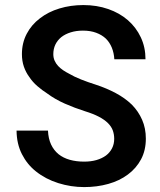

<svg xmlns="http://www.w3.org/2000/svg" viewBox="-20 -741 640 770"><path d="M438 -184.1Q438 -163.1 429.2 -146Q420.4 -128.9 404.8 -117.2Q388.7 -105.5 366.7 -99.1Q344.7 -92.8 317.4 -92.8Q286.1 -92.8 260 -100.1Q233.9 -107.4 214.8 -122.6Q195.8 -138.2 184.8 -161.6Q173.8 -185.1 172.4 -217.3H46.4Q46.9 -164.1 67.9 -122.8Q88.9 -81.5 124 -53.7Q163.1 -22.5 213.9 -6.6Q264.6 9.3 317.4 9.3Q369.1 9.3 414.3 -3.4Q459.5 -16.1 492.7 -41Q526.4 -65.9 545.7 -102.1Q564.9 -138.2 564.9 -185.1Q564.9 -226.6 550 -260.5Q535.2 -294.4 508.8 -321.3Q481.4 -347.7 444.6 -367.4Q407.7 -387.2 364.3 -401.4Q332 -411.6 304.9 -422.4Q277.8 -433.1 257.3 -445.3Q244.6 -451.7 233.4 -459.2Q222.2 -466.8 213.4 -476.1Q204.6 -485.4 199.2 -497.3Q193.8 -509.3 193.8 -523.9Q193.8 -544.9 202.1 -562.3Q210.4 -579.6 226.1 -592.3Q241.7 -604.5 263.7 -611.3Q285.6 -618.2 312.5 -618.2Q342.8 -618.2 365.7 -609.6Q388.7 -601.1 404.8 -585.9Q419.9 -570.8 428.5 -549.8Q437 -528.8 438.5 -503.4H563.5Q563.5 -551.3 544.7 -591.3Q525.9 -631.3 492.7 -660.2Q459.5 -689 413.8 -704.8Q368.2 -720.7 314.5 -720.7Q263.2 -720.7 218.3 -707Q173.3 -693.4 140.1 -667.5Q106.4 -642.1 87.2 -605.5Q67.9 -568.8 67.9 -523.9Q67.9 -496.6 75.7 -473.9Q83.5 -451.2 97.2 -432.6Q110.8 -412.1 129.6 -395.8Q148.4 -379.4 169.9 -365.7Q200.7 -342.8 240 -325.4Q279.3 -308.1 320.8 -294.9Q354 -284.7 376.5 -272.9Q398.9 -261.2 413.1 -247.1Q426.8 -233.4 432.4 -217.8Q438 -202.1 438 -184.1Z"/></svg>

Font: Roboto Mono SemiBold
Style: Regular
Weight: 600
Monospace: yes
Designer: Google
Version: Version 3.000